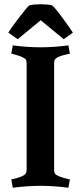

<svg xmlns="http://www.w3.org/2000/svg" viewBox="-20 -872 379 901"><path d="M234 -572V-78Q234 -65 236.5 -59.5Q239 -54 248 -49Q265 -40 298 -32L308 -30L301 9Q232 0 170.5 0Q109 0 40 9L33 -30Q95 -43 102 -60Q105 -65 105 -78V-572Q105 -585 102.5 -590.5Q100 -596 90 -601Q74 -610 43 -618L33 -620L40 -659Q109 -650 170.5 -650Q232 -650 301 -659L308 -620Q244 -608 236 -590Q234 -585 234 -572ZM118 -847Q138 -852 171.5 -852Q205 -852 224 -847Q236 -839 274.5 -786.5Q313 -734 322 -719L279 -688L171 -777L63 -688L19 -719Q26 -732 66 -785Q106 -838 118 -847Z"/></svg>

Font: Buenard
Style: Bold
Weight: 700
Foundry: FontFuror
Version: Version 1.002 2011